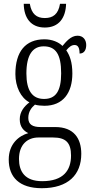

<svg xmlns="http://www.w3.org/2000/svg" viewBox="-20 -751 486 1011"><path d="M216 -606C291 -606 326 -658 328 -731H296C287 -676 259 -656 216 -656C173 -656 146 -677 137 -731H105C106 -657 142 -606 216 -606ZM200 240C339 240 408 169 408 59C408 -22 369 -82 271 -82H194C152 -82 129 -95 129 -130C129 -163 146 -185 164 -200C175 -196 200 -194 214 -194C312 -194 361 -262 361 -364C361 -424 347 -460 329 -486C345 -505 357 -514 373 -514C392 -514 399 -497 399 -469C423 -469 434 -488 434 -514C434 -540 419 -563 388 -563C352 -563 326 -529 309 -509C289 -529 255 -544 214 -544C114 -544 61 -479 61 -361C61 -295 89 -236 135 -212C107 -191 84 -162 84 -123C84 -82 106 -61 129 -50C79 -36 26 7 26 89C26 182 82 240 200 240ZM212 -230C150 -230 119 -274 119 -364C119 -462 152 -507 210 -507C273 -507 302 -466 302 -365C302 -272 274 -230 212 -230ZM202 203C110 203 80 151 80 86C80 8 127 -27 182 -27H260C326 -27 354 0 354 68C354 146 314 203 202 203Z"/></svg>

Font: Noto Serif Thai Condensed Light
Style: Regular
Weight: 300
Width: 3
Designer: Monotype Design Team
Foundry: Monotype Imaging Inc.
Version: Version 2.002